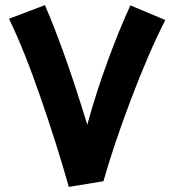

<svg xmlns="http://www.w3.org/2000/svg" viewBox="-20 -718 679 748"><path d="M624 -640Q557 -508 489 -327.5Q421 -147 383 -12L249 10H248Q205 -144 139.5 -334Q74 -524 15 -645L155 -698Q234 -515 320 -232Q353 -353 398.5 -477.5Q444 -602 488 -697Z"/></svg>

Font: Noto Sans Arabic
Style: Bold
Weight: 700
Designer: Nadine Chahine
Foundry: Monotype Imaging Inc.
Version: Version 1.001